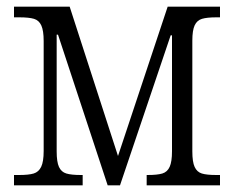

<svg xmlns="http://www.w3.org/2000/svg" viewBox="-20 -556 707 576"><path d="M22 -31H37Q66 -31 81 -35.5Q96 -40 103.5 -55.5Q111 -71 111 -103V-433Q111 -464 104 -479.5Q97 -495 82 -499.5Q67 -504 38 -504H22V-536H189L334 -88L483 -536H640V-504H629Q601 -504 586 -499.5Q571 -495 564 -480Q557 -465 557 -434V-102Q557 -70 564 -55Q571 -40 585.5 -35.5Q600 -31 629 -31H640V0H420V-31H423Q452 -31 467 -35.5Q482 -40 489 -55.5Q496 -71 496 -102V-450H492L340 0H303L154 -452H150V-102Q150 -70 157 -55Q164 -40 179 -35.5Q194 -31 223 -31H228V0H22Z"/></svg>

Font: Noto Serif NarrowLight
Style: Regular
Weight: 300
Width: 4
Designer: Monotype Design Team
Foundry: Monotype Imaging Inc.
Version: Version 1.001